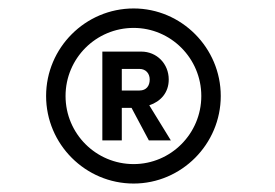

<svg xmlns="http://www.w3.org/2000/svg" viewBox="-20 -827 650 454"><path d="M296 -439C384 -439 456 -511 456 -600C456 -689 384 -761 296 -761C207 -761 135 -689 135 -600C135 -511 207 -439 296 -439ZM296 -393C182 -393 89 -486 89 -600C89 -714 182 -807 296 -807C409 -807 502 -714 502 -600C502 -486 409 -393 296 -393ZM379 -639C379 -676 351 -705 314 -705H222V-495H268V-572H291L332 -495H384L333 -578C360 -587 379 -608 379 -639ZM268 -613V-664H310C325 -664 334 -653 334 -639C334 -624 326 -613 310 -613Z"/></svg>

Font: Necto Mono
Style: Regular
Weight: 400
Designer: Marco Condello
Foundry: Collletttivo
Version: Version 1.300;Glyphs 3.2 (3217)